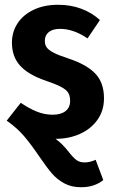

<svg xmlns="http://www.w3.org/2000/svg" viewBox="-20 -566 475 805"><path d="M381 104 413 189Q376 219 320 219Q279 219 249 202.5Q219 186 197.5 161Q176 136 146 92Q110 39 82 6Q54 -27 14 -56Q10 -58 8 -60L67 -135Q102 -111 134.5 -98Q167 -85 201 -85Q235 -85 254.5 -100Q274 -115 274 -143Q274 -164 266 -177Q258 -190 236.5 -201.5Q215 -213 171 -228Q98 -253 64 -291Q30 -329 30 -387Q30 -432 53.5 -468Q77 -504 121 -525Q165 -546 224 -546Q276 -546 320.5 -529.5Q365 -513 399 -482L347 -405Q288 -445 232 -445Q201 -445 184.5 -431.5Q168 -418 168 -395Q168 -378 176 -367Q184 -356 205 -345Q226 -334 269 -320Q344 -295 380 -257Q416 -219 416 -154Q416 -102 388.5 -63.5Q361 -25 315 -4.5Q269 16 215 16H213Q230 29 242 41Q254 53 269 72Q287 95 300.5 105Q314 115 335 115Q357 115 381 104Z"/></svg>

Font: Fira Sans Condensed SemiBold
Style: Regular
Weight: 600
Width: 3
Designer: bBox Type GmbH & Carrois Corporate GbR & Edenspiekermann AG
Foundry: bBox Type GmbH & Carrois Corporate GbR & Edenspiekermann AG
Version: Version 4.301